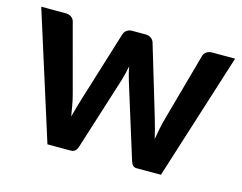

<svg xmlns="http://www.w3.org/2000/svg" viewBox="-78 -632 946 750"><g transform="rotate(15 395.5 -257.0)"><path d="M3.5 -513H101.5Q115.5 -513 125 -506.5Q134.5 -500 137 -490L210.5 -216Q216.5 -193.5 220.2 -172Q224 -150.5 227.5 -129Q233 -150.5 239.2 -172Q245.5 -193.5 252.5 -216L337.5 -491Q340.5 -501 349.5 -507.5Q358.5 -514 370.5 -514H425Q438.5 -514 447.5 -507.5Q456.5 -501 459.5 -491L543.5 -211Q550 -189.5 555.2 -169.5Q560.5 -149.5 565.5 -128.5Q569 -150 573.2 -171.5Q577.5 -193 584 -216L660 -490Q662.5 -500 672 -506.5Q681.5 -513 694 -513H787.5L625 0H525.5Q509.5 0 502.5 -22L410 -318.5Q405.5 -333 401.8 -347.8Q398 -362.5 395.5 -377Q392.5 -362 389 -347.2Q385.5 -332.5 381 -317.5L287.5 -22Q280.5 0 260.5 0H166Z"/></g></svg>

Font: Lato TR
Style: Bold
Weight: 700
Designer: Lukasz Dziedzic
Foundry: tyPoland Lukasz Dziedzic
Version: Version 1.104 2013